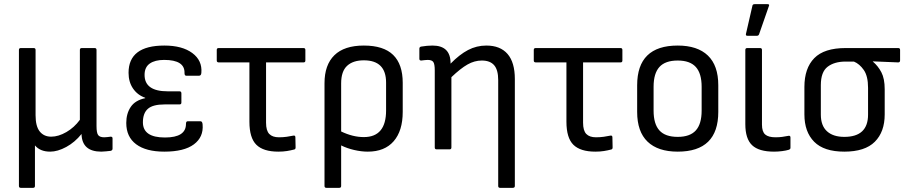

<svg xmlns="http://www.w3.org/2000/svg" viewBox="-20 -718 4354 923"><path d="M80 185Q71 185 71 176V-478Q71 -487 80 -487H142Q151 -487 151 -478V-164Q151 -111 171 -86Q191 -61 226 -61Q261 -61 299 -83Q337 -105 364 -142V-478Q364 -487 373 -487H435Q444 -487 444 -478V-112Q444 -79 452 -68.5Q460 -58 481 -58Q488 -58 496 -59Q504 -60 512 -61Q521 -61 521 -53V-3Q521 4 513 7Q503 8 490 9.5Q477 11 467 11Q375 11 372 -72V-74Q340 -34 298.5 -11.5Q257 11 221 11Q173 11 148 -19V176Q148 185 139 185Z M770 11Q682 11 634.5 -24.5Q587 -60 587 -127Q587 -172 608.5 -204Q630 -236 678 -246V-248Q641 -261 619.5 -292.5Q598 -324 598 -368Q598 -499 770 -499Q856 -499 904.5 -463Q953 -427 948 -368Q947 -354 937 -354H875Q867 -354 867 -367Q869 -430 769 -430Q725 -430 700 -412.5Q675 -395 675 -358Q675 -279 786 -279H843Q852 -279 852 -269V-225Q852 -216 843 -216H771Q715 -216 691 -195Q667 -174 667 -130Q667 -57 773 -57Q874 -57 874 -122Q874 -135 882 -135H944Q953 -135 954 -119Q959 -59 912 -24Q865 11 770 11Z M1318 11Q1246 11 1212.5 -22Q1179 -55 1179 -133V-418H1032Q1022 -418 1022 -427V-478Q1022 -487 1031 -487H1439Q1448 -487 1448 -478V-427Q1448 -418 1439 -418H1259V-128Q1259 -90 1274.5 -74Q1290 -58 1321 -58Q1341 -58 1358.5 -60.5Q1376 -63 1390 -66Q1400 -68 1400 -58L1401 -9Q1401 0 1393 1Q1378 5 1359.5 8Q1341 11 1318 11Z M1549 185Q1540 185 1540 176V-318Q1540 -406 1587.5 -452.5Q1635 -499 1729 -499Q1824 -499 1870 -454Q1916 -409 1916 -320V-180Q1916 -89 1872.5 -39Q1829 11 1748 11Q1717 11 1682.5 3Q1648 -5 1620 -19V176Q1620 185 1611 185ZM1620 -317V-86Q1676 -59 1729 -59Q1836 -59 1836 -187V-321Q1836 -428 1729 -428Q1677 -428 1648.5 -401.5Q1620 -375 1620 -317Z M2079 0Q2070 0 2070 -9V-380Q2070 -410 2063 -420Q2056 -430 2036 -430Q2030 -430 2021.5 -429Q2013 -428 2005 -427Q1996 -427 1996 -435V-484Q1996 -492 2004 -494Q2034 -499 2059 -499Q2146 -499 2146 -414V-412Q2189 -456 2230 -477.5Q2271 -499 2318 -499Q2385 -499 2420 -458.5Q2455 -418 2455 -338V176Q2455 185 2445 185H2384Q2375 185 2375 176V-333Q2375 -382 2355.5 -404.5Q2336 -427 2296 -427Q2261 -427 2227.5 -408Q2194 -389 2150 -347V-9Q2150 0 2141 0Z M2842 11Q2770 11 2736.5 -22Q2703 -55 2703 -133V-418H2556Q2546 -418 2546 -427V-478Q2546 -487 2555 -487H2963Q2972 -487 2972 -478V-427Q2972 -418 2963 -418H2783V-128Q2783 -90 2798.5 -74Q2814 -58 2845 -58Q2865 -58 2882.5 -60.5Q2900 -63 2914 -66Q2924 -68 2924 -58L2925 -9Q2925 0 2917 1Q2902 5 2883.5 8Q2865 11 2842 11Z M3238 11Q3143 11 3093 -37Q3043 -85 3043 -180V-308Q3043 -499 3238 -499Q3333 -499 3383 -451Q3433 -403 3433 -308V-180Q3433 11 3238 11ZM3238 -60Q3297 -60 3325 -91Q3353 -122 3353 -186V-301Q3353 -365 3325 -396Q3297 -427 3238 -427Q3178 -427 3150 -396Q3122 -365 3122 -301V-186Q3122 -122 3150 -91Q3178 -60 3238 -60Z M3701 11Q3628 11 3595.5 -20Q3563 -51 3563 -121V-478Q3563 -487 3572 -487H3634Q3643 -487 3643 -478V-119Q3643 -85 3658.5 -71.5Q3674 -58 3708 -58Q3726 -58 3740.5 -60Q3755 -62 3770 -65Q3780 -67 3780 -57V-7Q3780 -1 3772 2Q3759 6 3739.5 8.5Q3720 11 3701 11ZM3573 -546Q3564 -546 3566 -555L3597 -690Q3598 -698 3608 -698H3670Q3681 -698 3676 -688L3629 -553Q3626 -546 3619 -546Z M4039 11Q3941 11 3894 -36.5Q3847 -84 3847 -168V-300Q3847 -390 3894.5 -438.5Q3942 -487 4045 -487H4298Q4307 -487 4307 -478V-428Q4307 -418 4298 -418L4176 -423V-422Q4201 -401 4217 -370.5Q4233 -340 4233 -289V-168Q4233 -84 4185.5 -36.5Q4138 11 4039 11ZM4039 -60Q4153 -60 4153 -167V-296Q4153 -352 4132.5 -381.5Q4112 -411 4085 -422H4045Q3991 -422 3958.5 -397Q3926 -372 3926 -309V-167Q3926 -114 3955.5 -87Q3985 -60 4039 -60Z"/></svg>

Font: Sofia Sans Semi Condensed
Style: Regular
Weight: 400
Designer: Botio Nikoltchev, Ani Petrova
Foundry: lettersoup
Version: Version 4.100; ttfautohint (v1.8.4.7-5d5b)